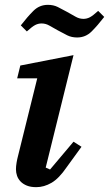

<svg xmlns="http://www.w3.org/2000/svg" viewBox="-20 -762 451 794"><path d="M130 12Q107 12 91 5.5Q75 -1 65 -11.5Q55 -22 50.5 -35Q46 -48 46 -62Q46 -74 48.5 -89Q51 -104 54 -115L134 -438H51L64 -491L284 -534L169 -69L187 -61L284 -176L317 -155L256 -71Q224 -24 193 -6Q162 12 130 12ZM299 -607Q276 -607 258 -616Q240 -625 220 -636Q200 -647 184.5 -656Q169 -665 152 -665Q138 -665 125.5 -658.5Q113 -652 91 -632L66 -657Q93 -692 118 -717Q143 -742 178 -742Q201 -742 219 -733Q237 -724 257 -713Q277 -702 292.5 -693Q308 -684 325 -684Q339 -684 351.5 -690.5Q364 -697 386 -717L411 -692Q384 -657 359 -632Q334 -607 299 -607Z"/></svg>

Font: IBM Plex Serif SmBld
Style: Italic
Weight: 600
Italic angle: -14°
Designer: Mike Abbink, Paul van der Laan, Pieter van Rosmalen
Foundry: Bold Monday
Version: Version 3.001